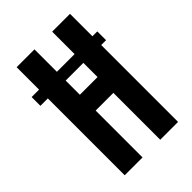

<svg xmlns="http://www.w3.org/2000/svg" viewBox="-232 -902 1005 1005"><g transform="rotate(-45 270.5 -400.0)"><path d="M83 0V-569H28V-634H83V-800H215V-634H346V-800H478V-634H514V-569H478V0H346V-347H215V0ZM215 -464H346V-569H215Z"/></g></svg>

Font: Big Shoulders Text ExtraBold
Style: Regular
Weight: 800
Designer: Patric King
Foundry: XO Type Co
Version: Version 1.000; ttfautohint (v1.8.2)